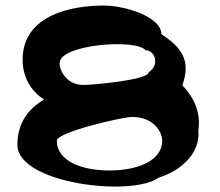

<svg xmlns="http://www.w3.org/2000/svg" viewBox="-20 -728 796 696"><path d="M43 -203C43 -62 459 -13 555 -84C637 -109 707 -174 699 -254C709 -322 683 -374 641 -419C673 -508 639 -556 565 -604C565 -666 437 -708 353 -708C185 -706 62 -645 62 -512C62 -444 95 -396 140 -367C85 -336 43 -284 43 -203ZM186 -218C186 -249 423 -304 459 -304C538 -304 568 -249 568 -218C568 -145 478 -110 377 -110C274 -110 186 -145 186 -218ZM196 -499C196 -568 476 -588 507 -546C541 -546 561 -494 519 -466C519 -438 314 -420 283 -420C221 -420 196 -472 196 -499Z"/></svg>

Font: Ampere
Style: SCExt
Weight: 400
Version: Version 1